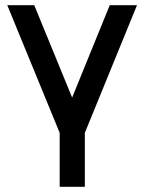

<svg xmlns="http://www.w3.org/2000/svg" viewBox="-20 -520 556 740"><path d="M8 -500 210 -8V200H307V-8L508 -500H403L258 -144L112 -500Z"/></svg>

Font: Unageo
Style: Medium
Weight: 500
Designer: Richard Sepsi
Foundry: Richard Sepsi
Version: Version 2.000